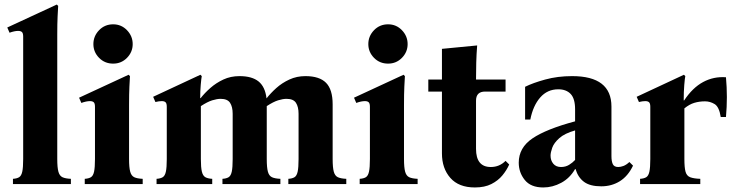

<svg xmlns="http://www.w3.org/2000/svg" viewBox="-20 -810 3224 845"><path d="M232 -110Q232 -73 237 -54.5Q242 -36 255 -30Q268 -24 292 -23V0H37V-23Q54 -24 64 -30Q74 -36 78 -54.5Q82 -73 82 -110V-649Q82 -664 76.5 -669Q71 -674 60 -674Q52 -674 42.5 -672Q33 -670 22 -666L12 -689L230 -790L236 -784Q235 -769 233.5 -737.5Q232 -706 232 -658Z M548 -110Q548 -73 553 -54.5Q558 -36 571 -30Q584 -24 608 -23V0H353V-23Q370 -24 380 -30Q390 -36 394 -54.5Q398 -73 398 -110V-340Q398 -355 392.5 -360Q387 -365 376 -365Q368 -365 358.5 -363Q349 -361 338 -357L328 -380L546 -481L552 -475Q551 -460 549.5 -428.5Q548 -397 548 -349ZM478 -530Q441 -530 416 -555.5Q391 -581 391 -616Q391 -651 416 -677Q441 -703 478 -703Q514 -703 539 -677Q564 -651 564 -616Q564 -581 539 -555.5Q514 -530 478 -530Z M669 0V-23Q686 -24 696 -30Q706 -36 710 -54.5Q714 -73 714 -110V-340Q714 -355 708.5 -360Q703 -365 692 -365Q680 -365 664 -361L654 -384L862 -481L868 -475Q866 -466 863.5 -437Q861 -408 861 -378H863Q881 -401 906 -423Q931 -445 963 -460Q995 -475 1034 -475Q1089 -475 1118 -451.5Q1147 -428 1153 -377Q1171 -400 1196 -422.5Q1221 -445 1253.5 -460Q1286 -475 1324 -475Q1386 -475 1415 -445.5Q1444 -416 1444 -351V-110Q1444 -73 1449 -54.5Q1454 -36 1467 -30Q1480 -24 1504 -23V0H1249V-23Q1266 -24 1276 -30Q1286 -36 1290 -54.5Q1294 -73 1294 -110V-309Q1294 -340 1282.5 -357.5Q1271 -375 1241 -375Q1225 -375 1204 -368.5Q1183 -362 1154 -343V-110Q1154 -73 1159 -54.5Q1164 -36 1177 -30Q1190 -24 1214 -23V0H959V-23Q976 -24 986 -30Q996 -36 1000 -54.5Q1004 -73 1004 -110V-309Q1004 -340 992.5 -357.5Q981 -375 951 -375Q935 -375 914 -368.5Q893 -362 864 -343V-110Q864 -73 868.5 -54.5Q873 -36 884 -30Q895 -24 914 -23V0Z M1758 -110Q1758 -73 1763 -54.5Q1768 -36 1781 -30Q1794 -24 1818 -23V0H1563V-23Q1580 -24 1590 -30Q1600 -36 1604 -54.5Q1608 -73 1608 -110V-340Q1608 -355 1602.5 -360Q1597 -365 1586 -365Q1578 -365 1568.5 -363Q1559 -361 1548 -357L1538 -380L1756 -481L1762 -475Q1761 -460 1759.5 -428.5Q1758 -397 1758 -349ZM1688 -530Q1651 -530 1626 -555.5Q1601 -581 1601 -616Q1601 -651 1626 -677Q1651 -703 1688 -703Q1724 -703 1749 -677Q1774 -651 1774 -616Q1774 -581 1749 -555.5Q1724 -530 1688 -530Z M2205 -102 2221 -86Q2210 -61 2191 -38Q2172 -15 2142.5 0Q2113 15 2070 15Q1999 15 1962 -27Q1925 -69 1925 -135V-407H1865V-460H1925V-595L2080 -610Q2077 -572 2076 -535Q2075 -498 2075 -460H2205V-407H2115Q2075 -407 2075 -367V-155Q2075 -75 2140 -75Q2178 -75 2205 -102Z M2371 15Q2316 15 2289.5 -18Q2263 -51 2263 -94Q2263 -160 2323.5 -201Q2384 -242 2511 -276V-329Q2511 -376 2491.5 -396.5Q2472 -417 2437 -417Q2389 -417 2357.5 -381Q2326 -345 2314 -284H2291V-428Q2325 -445 2379.5 -460Q2434 -475 2498 -475Q2671 -475 2671 -341V-123Q2671 -100 2677 -87.5Q2683 -75 2701 -75Q2711 -75 2723.5 -79.5Q2736 -84 2750 -97L2766 -81Q2744 -35 2708 -12.5Q2672 10 2626 10Q2577 10 2550.5 -9.5Q2524 -29 2513 -66H2511Q2488 -26 2450 -5.5Q2412 15 2371 15ZM2449 -75Q2469 -75 2484.5 -84.5Q2500 -94 2511 -106V-236Q2465 -223 2441.5 -202Q2418 -181 2410.5 -160Q2403 -139 2403 -125Q2403 -104 2415 -89.5Q2427 -75 2449 -75Z M2797 0V-23Q2814 -24 2824 -30Q2834 -36 2838 -54.5Q2842 -73 2842 -110V-340Q2842 -355 2836.5 -360Q2831 -365 2820 -365Q2808 -365 2792 -361L2782 -384L2990 -481L2996 -475Q2994 -466 2991.5 -436Q2989 -406 2989 -368H2991Q3028 -424 3074.5 -449Q3121 -474 3175 -470Q3183 -383 3175 -295H3152Q3145 -340 3125 -352Q3105 -364 3083 -364Q3058 -364 3036 -357.5Q3014 -351 2992 -333V-110Q2992 -73 2997 -54.5Q3002 -36 3017.5 -30Q3033 -24 3062 -23V0Z"/></svg>

Font: Bona Nova
Style: Bold
Weight: 700
Designer: Mateusz Machalski
Foundry: Capitalics
Version: Version 4.001; ttfautohint (v1.8.3)